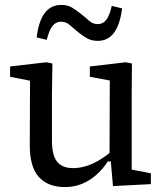

<svg xmlns="http://www.w3.org/2000/svg" viewBox="-20 -748 668 780"><path d="M244 12Q174 12 137 -30Q100 -72 101 -162L102 -448L133 -414L21 -436V-478L168 -495L193 -490L191 -369V-178Q191 -117 212 -91Q233 -65 277 -65Q303 -65 330.5 -73.5Q358 -82 385 -98.5Q412 -115 438 -137L446 -92H418Q397 -60 370 -36.5Q343 -13 311.5 -0.5Q280 12 244 12ZM439 8 429 -105 425 -106 426 -421 345 -436V-478L491 -495L516 -490L515 -369V-59L593 -44V0ZM129 -596Q137 -663 162 -695.5Q187 -728 229 -728Q255 -728 273 -717Q291 -706 307 -693Q325 -679 341 -664.5Q357 -650 377 -650Q398 -650 411.5 -667Q425 -684 434 -724L476 -714Q468 -649 443.5 -615.5Q419 -582 377 -582Q351 -582 332.5 -593Q314 -604 298 -617Q281 -631 264.5 -645.5Q248 -660 228 -660Q208 -660 194 -643.5Q180 -627 170 -586Z"/></svg>

Font: Source Serif 4
Style: Regular
Weight: 400
Designer: Frank Grießhammer
Foundry: Adobe Systems Incorporated
Version: Version 4.004;hotconv 1.0.116;makeotfexe 2.5.65601